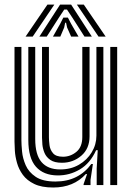

<svg xmlns="http://www.w3.org/2000/svg" viewBox="-20 -804 576 834"><path d="M211 10.5Q160.5 10.5 128.8 -4.9Q97 -20.2 79.2 -44.6Q61.5 -69 53.9 -96.4Q46.2 -123.8 44.6 -148.4Q43 -173 43 -188.2V-600H73V-194.2Q73 -175.8 75.8 -146.1Q78.5 -116.5 91.5 -86.5Q104.5 -56.5 135 -36Q165.5 -15.5 221 -15.5Q271.8 -15.5 310.8 -35.1Q349.8 -54.8 376.5 -91.5H383.5L373.2 -22.5V0H343.2L343 -4L358.2 -48H352.8Q299.8 10.5 211 10.5ZM459 0V-600H489V0ZM249 -97Q216.5 -97 198.8 -109.2Q181 -121.5 173.4 -139.6Q165.8 -157.8 164.1 -176Q162.5 -194.2 162.5 -206.2V-600H192.5V-208Q192.5 -193.5 195 -173.5Q197.5 -153.5 210.4 -138.4Q223.2 -123.2 253.8 -123.2Q286 -123.2 311.8 -144.4Q337.5 -165.5 337.5 -208.8V-600H369V-212Q369 -158.5 333.4 -127.8Q297.8 -97 249 -97ZM230 -42Q169 -42.5 136 -79.9Q103 -117.2 103 -196.2V-600H133V-200.2Q133 -132 160.4 -100Q187.8 -68 241.5 -68Q287.8 -68 323.1 -88.6Q358.5 -109.2 378.6 -142.8Q398.8 -176.2 398.8 -214.8V-600H429V0H400V-72L404.5 -151.5H397.5Q372 -95 327 -68.2Q282 -41.5 230 -42ZM91 -645 186 -784H216L122 -645ZM151 -645 241 -784H289L379 -645H347L295.2 -726L271 -762.5H259L234.8 -725.8L183 -645ZM408 -645 314 -784H344L439 -645ZM210 -645 241.5 -700.8 255 -727.5H275L288.8 -700.8L321 -645H289L271.5 -684.5L267 -705.2H263L258.8 -684.5L242 -645Z"/></svg>

Font: Big Shoulders Inline Text Black
Style: Regular
Weight: 900
Designer: Patric King
Foundry: XO Type Co
Version: Version 1.000